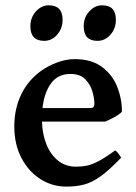

<svg xmlns="http://www.w3.org/2000/svg" viewBox="-20 -693 517 728"><path d="M231.9 14.6Q178.2 14.6 133.3 -13.9Q88.4 -42.5 61.3 -94Q34.2 -145.5 34.2 -214.4Q34.2 -280.3 60.5 -335Q86.9 -389.6 137.2 -425.3Q161.6 -442.9 195.8 -455.8Q230 -468.8 263.2 -468.8Q327.1 -468.8 366.7 -439.2Q406.2 -409.7 424.3 -364Q442.4 -318.4 442.4 -269.5Q433.6 -259.8 414.1 -249Q394.5 -238.3 378.9 -231.9H139.2Q140.6 -184.1 156.2 -145.3Q171.9 -106.4 200.4 -83.7Q229 -61 269 -61Q289.6 -61 309.1 -64.9Q328.6 -68.8 353.8 -82Q378.9 -95.2 416.5 -122.6Q422.9 -119.1 430.2 -109.1Q437.5 -99.1 439.5 -95.2Q395 -48.8 362.3 -25.1Q329.6 -1.5 299.3 6.6Q269 14.6 231.9 14.6ZM141.1 -283.2H319.3Q330.6 -283.2 334.2 -286.9Q337.9 -290.5 337.9 -300.8Q337.9 -319.8 330.3 -346.2Q322.8 -372.6 303.2 -392.6Q283.7 -412.6 247.1 -412.6Q199.7 -412.6 173.8 -377.4Q147.9 -342.3 141.1 -283.2ZM349.6 -538.1Q297.4 -538.1 297.4 -593.3Q297.4 -626.5 318.4 -649.7Q339.4 -672.9 367.2 -672.9Q419.4 -672.9 419.4 -618.2Q419.4 -585 398.9 -561.5Q378.4 -538.1 349.6 -538.1ZM147.5 -538.1Q95.2 -538.1 95.2 -593.3Q95.2 -626.5 116.2 -649.7Q137.2 -672.9 164.6 -672.9Q217.3 -672.9 217.3 -618.2Q217.3 -585 196.8 -561.5Q176.3 -538.1 147.5 -538.1Z"/></svg>

Font: David Libre Medium
Style: Regular
Weight: 500
Designer: Ismar David, J. Victor Gaultney, Annie Olsen and Meir Sadan
Foundry: Monotype Imaging Inc. & SIL International
Version: Version 1.100; ttfautohint (v1.8.4.7-5d5b)